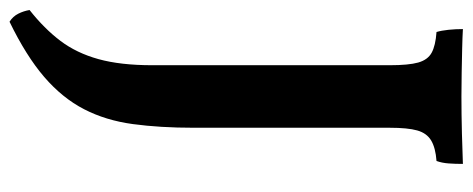

<svg xmlns="http://www.w3.org/2000/svg" viewBox="-310 -412 968 393"><g transform="rotate(90 173.5 -215.0)"><path d="M238 -128Q238 -59 230.5 -3.5Q223 52 200 96.5Q177 141 134 178Q91 215 21 249Q10 242 4.5 231Q-1 220 -3 208Q35 178 60 145Q85 112 97.5 67Q110 22 110 -43V-529Q110 -568 104.5 -587.5Q99 -607 84.5 -615Q70 -623 42 -625Q39 -635 37.5 -649.5Q36 -664 36 -679Q53 -678 76 -677.5Q99 -677 124.5 -676.5Q150 -676 174 -676Q210 -676 249.5 -677Q289 -678 312 -679Q312 -663 311 -649.5Q310 -636 306 -625Q279 -623 264 -614Q249 -605 243.5 -585.5Q238 -566 238 -529Z"/></g></svg>

Font: Vollkorn SemiBold
Style: Regular
Weight: 600
Designer: Friedrich Althausen
Foundry: Friedrich Althausen
Version: Version 5.000